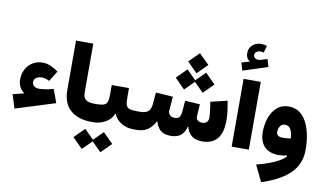

<svg xmlns="http://www.w3.org/2000/svg" viewBox="-109 -1213 2966 1737"><g transform="rotate(10 1373.5 -345.0)"><path d="M66.9 -265.6Q66.9 -321.3 90.3 -363.3Q113.8 -405.3 153.6 -428.5Q193.4 -451.7 241.2 -451.7Q282.7 -451.7 319.8 -434.6Q356.9 -417.5 387.2 -395L327.1 -298.8Q293.9 -317.9 256.8 -317.9Q227.5 -317.9 206.8 -303.5Q186 -289.1 186 -262.2Q186 -244.6 202.1 -228.8Q218.3 -212.9 252.4 -212.9Q275.9 -212.9 311 -218.8Q346.2 -224.6 380.9 -234.4L426.3 -111.8L62.5 2.4L22.9 -123L122.6 -147.9V-152.8Q98.1 -168.5 82.5 -198.2Q66.9 -228 66.9 -265.6Z M503.9 -700.2H662.6V-252Q662.6 -204.1 686.8 -185.3Q710.9 -166.5 769 -166.5H769.5V0H769Q645 0 574.5 -62.5Q503.9 -125 503.9 -248Z M1050.3 -272.5Q1050.3 -229.5 1057.4 -206.5Q1064.5 -183.6 1086.4 -175Q1108.4 -166.5 1153.8 -166.5H1170.4V0H1152.8Q1090.8 0 1042.5 -29.3Q994.1 -58.6 973.1 -108.9H968.3Q947.8 -58.6 897.2 -29.3Q846.7 0 786.1 0H769.5Q757.3 0 752.2 -19.8Q747.1 -39.6 747.1 -84Q747.1 -127.9 752.2 -147.2Q757.3 -166.5 769.5 -166.5H786.1Q831.5 -166.5 854.2 -175.3Q877 -184.1 884.5 -207Q892.1 -230 892.1 -272.5V-360.4H1050.3ZM632.8 164.1 725.1 71.3 810.5 156.7 896 71.3 988.8 164.1 896 256.3 810.5 170.9 725.1 256.3Z M1536.1 -690.4 1628.4 -782.7 1721.2 -690.4 1628.4 -598.1ZM1450.7 -526.4 1543 -619.1 1628.4 -533.7 1713.9 -619.1 1806.6 -526.4 1713.9 -434.1 1628.4 -519.5 1543 -434.1ZM1504.9 -166.5Q1535.6 -166.5 1547.4 -183.6Q1559.1 -200.7 1562.5 -232.9L1570.8 -335.9L1707.5 -327.1L1700.7 -222.2Q1698.2 -196.8 1712.4 -181.6Q1726.6 -166.5 1755.4 -166.5Q1784.7 -166.5 1799.1 -182.4Q1813.5 -198.2 1813.5 -225.1Q1813.5 -236.3 1811 -260Q1808.6 -283.7 1804.7 -312.3Q1800.8 -340.8 1796.4 -366.2L1949.2 -402.8Q1957.5 -359.9 1963.6 -313.7Q1969.7 -267.6 1969.7 -227.1Q1969.7 -109.9 1922.1 -54.9Q1874.5 0 1785.2 0Q1720.2 0 1685.5 -30.8Q1650.9 -61.5 1639.2 -108.9H1634.3Q1610.8 0 1496.1 0Q1435.5 0 1402.6 -27.8Q1369.6 -55.7 1356 -107.4H1351.1Q1328.1 -59.1 1287.4 -29.5Q1246.6 0 1187 0H1170.4Q1158.7 0 1153.3 -20.3Q1147.9 -40.5 1147.9 -85Q1147.9 -128.4 1153.3 -147.5Q1158.7 -166.5 1170.4 -166.5H1187Q1238.3 -166.5 1261 -188Q1283.7 -209.5 1288.1 -254.4L1297.4 -362.8L1455.1 -352.1L1444.8 -226.6Q1442.4 -201.2 1458 -183.8Q1473.6 -166.5 1504.9 -166.5Z M2214.8 -622.6V0H2057.1V-622.6ZM2212.9 -953.1 2194.8 -888.2Q2178.7 -893.1 2165.5 -893.1Q2143.1 -893.1 2128.2 -881.6Q2113.3 -870.1 2113.3 -851.6Q2113.3 -835.9 2125.7 -825.7Q2138.2 -815.4 2156.7 -815.4Q2163.6 -815.4 2170.7 -816.4Q2177.7 -817.4 2185.5 -819.8L2238.8 -837.4L2259.8 -767.1L2032.7 -693.8L2011.7 -765.1L2083 -785.6V-790.5Q2048.8 -809.1 2048.8 -857.9Q2048.8 -902.8 2080.1 -932.1Q2111.3 -961.4 2160.2 -961.4Q2171.9 -961.4 2184.8 -959.2Q2197.8 -957 2212.9 -953.1Z M2566.4 -1.5 2562 -8.8Q2545.9 -3.9 2526.6 -1.2Q2507.3 1.5 2488.8 1.5Q2403.3 1.5 2357.2 -45.4Q2311 -92.3 2311 -180.2Q2311 -249 2332.3 -310.1Q2353.5 -371.1 2396.5 -409.2Q2439.5 -447.3 2504.4 -447.3Q2562 -447.3 2603 -418Q2644 -388.7 2670.2 -337.9Q2696.3 -287.1 2708.7 -222.4Q2721.2 -157.7 2721.2 -86.4Q2721.2 42.5 2634.8 128.7Q2548.3 214.8 2375 270.5L2303.2 121.1Q2363.3 106.4 2416.7 86.7Q2470.2 66.9 2509.5 44.2Q2548.8 21.5 2566.4 -1.5ZM2570.8 -165.5Q2569.8 -209.5 2553.5 -244.4Q2537.1 -279.3 2499.5 -279.3Q2471.2 -279.3 2455.3 -256.6Q2439.5 -233.9 2439.5 -205.1Q2439.5 -181.2 2454.6 -170.2Q2469.7 -159.2 2495.6 -159.2Q2515.1 -159.2 2533.9 -161.1Q2552.7 -163.1 2570.8 -165.5Z"/></g></svg>

Font: Estedad-FD ExtraBold
Style: Regular
Weight: 800
Designer: Amin Abedi
Version: Version 7.3